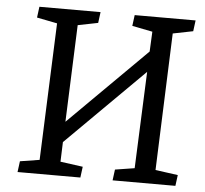

<svg xmlns="http://www.w3.org/2000/svg" viewBox="-51 -753 861 807"><g transform="rotate(5 380.0 -350.0)"><path d="M558 -467 231 -142 228 -59 323 -46 317 0H52L58 -46L140 -59L163 -637L77 -654L83 -700H341L335 -654L250 -637L234 -228L561 -553L565 -637L479 -654L485 -700H742L736 -654L651 -637L629 -59L724 -46L718 0H453L459 -46L541 -59Z"/></g></svg>

Font: Literata 12pt
Style: Italic
Weight: 400
Italic angle: -2°
Designer: Latin by Veronika Burian and Jose Scaglione. Greek by Irene Vlachou. Cyrillic by Vera Evstafieva
Foundry: TypeTogether
Version: Version 3.002